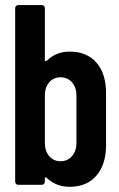

<svg xmlns="http://www.w3.org/2000/svg" viewBox="-20 -720 463 748"><path d="M251 -519Q317.9 -519 355.5 -476.3Q393.1 -433.6 393.1 -356.9V-153.8Q393.1 -79.6 355.7 -35.9Q318.4 7.8 251 7.8Q198.2 7.8 161.1 -27.8Q159.2 -29.8 157 -28.8Q154.8 -27.8 154.8 -24.9V-12.2Q154.8 -6.8 151.4 -3.4Q147.9 0 143.1 0H50.8Q45.9 0 42.5 -3.4Q39.1 -6.8 39.1 -12.2V-688Q39.1 -693.4 42.5 -696.8Q45.9 -700.2 50.8 -700.2H143.1Q147.9 -700.2 151.4 -696.8Q154.8 -693.4 154.8 -688V-484.9Q154.8 -481.9 157.5 -481.9Q160.2 -481.9 164.1 -484.9Q199.7 -519 251 -519ZM277.8 -348.1Q277.8 -379.4 260.5 -399.2Q243.2 -418.9 215.8 -418.9Q188.5 -418.9 171.6 -399.2Q154.8 -379.4 154.8 -348.1V-163.1Q154.8 -131.3 171.9 -111.6Q189 -91.8 215.8 -91.8Q243.2 -91.8 260.5 -111.8Q277.8 -131.8 277.8 -163.1Z"/></svg>

Font: Barlow Condensed SemiBold
Style: Regular
Weight: 600
Width: 3
Designer: Jeremy Tribby
Foundry: Tribby Type
Version: Version 1.422;hotconv 1.0.109;makeotfexe 2.5.65596